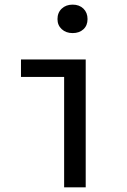

<svg xmlns="http://www.w3.org/2000/svg" viewBox="-20 -797 540 817"><path d="M252.9 0V-469.7H69.3V-543.9H344.7V0ZM224.6 -715.8Q224.6 -743.2 242.7 -760.3Q260.7 -777.3 289.1 -777.3Q317.4 -777.3 335 -760.3Q352.5 -743.2 352.5 -715.8Q352.5 -688.5 335 -672.4Q317.4 -656.2 289.1 -656.2Q260.7 -656.2 242.7 -672.9Q224.6 -689.5 224.6 -715.8Z"/></svg>

Font: GenEi Gothic M Regular
Style: Regular
Weight: 400
Designer: o_tamon (Modified); [Source Han Sans]
Ryoko NISHIZUKA  (kana & ideographs); Paul D. Hunt (Latin, Greek & Cyrillic); Wenl
Version: Version 1.1a;Original Version 1.004